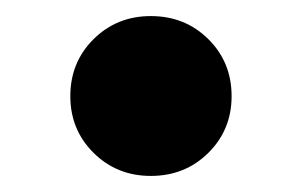

<svg xmlns="http://www.w3.org/2000/svg" viewBox="-20 -568 377 240"><path d="M168.5 -348.1Q126 -348.1 96.9 -377Q67.9 -405.8 67.9 -447.8Q67.9 -490.2 96.9 -519Q126 -547.9 168.5 -547.9Q211.4 -547.9 240.5 -519Q269.5 -490.2 269.5 -447.8Q269.5 -405.8 240.5 -377Q211.4 -348.1 168.5 -348.1Z"/></svg>

Font: Inter 20pt Black
Style: Regular
Weight: 900
Version: Version 4.001;git-66647c0bb